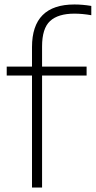

<svg xmlns="http://www.w3.org/2000/svg" viewBox="-20 -838 428 858"><path d="M123 0V-500.5H10V-540.5H123V-627.5Q123 -818 312.5 -818Q349 -818 388 -811.5V-770Q348.5 -777 312.5 -777Q239.5 -777 203.8 -744Q168 -711 168 -630.5V-540.5H367V-500.5H168V0Z"/></svg>

Font: Encode Sans Semi Expanded ExtraLight
Style: Regular
Weight: 200
Width: 6
Designer: Multiple Designers
Foundry: Impallari Type
Version: Version 3.000; ttfautohint (v1.8.3) -l 8 -r 50 -G 200 -x 14 